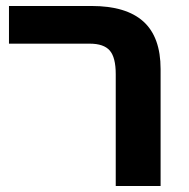

<svg xmlns="http://www.w3.org/2000/svg" viewBox="-20 -622 632 642"><path d="M367 0V-374Q367 -430 347 -453Q327 -476 280 -476H10V-602H286Q402 -602 459.5 -550Q517 -498 517 -391V0Z"/></svg>

Font: Noto Sans
Style: Bold
Weight: 700
Designer: Monotype Design Team
Foundry: Monotype Imaging Inc.
Version: Version 2.000;GOOG;noto-source:20170915:90ef993387c0; ttfaut